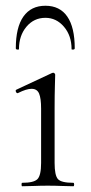

<svg xmlns="http://www.w3.org/2000/svg" viewBox="-20 -648 315 668"><path d="M57 0Q55 0 55 -6Q55 -12 57 -12Q98 -12 110.5 -25Q123 -38 123 -81V-270Q123 -306 116 -322.5Q109 -339 90 -339Q81 -339 69.5 -335.5Q58 -332 42 -324Q38 -323 35.5 -328.5Q33 -334 37 -336L161 -394Q164 -395 165 -395Q167 -395 169.5 -393Q172 -391 172 -388Q172 -381 171 -349.5Q170 -318 170 -271V-81Q170 -38 181.5 -25Q193 -12 235 -12Q238 -12 238 -6Q238 0 235 0Q218 0 195 -1Q172 -2 146 -2Q121 -2 98 -1Q75 0 57 0ZM46 -477Q46 -475 40.5 -475.5Q35 -476 35 -480Q35 -553 61.5 -590.5Q88 -628 138 -628Q188 -628 214 -590.5Q240 -553 240 -480Q240 -476 234.5 -475.5Q229 -475 229 -477Q229 -524 202.5 -555Q176 -586 138 -586Q98 -586 72 -555Q46 -524 46 -477Z"/></svg>

Font: Cormorant Garamond Light
Style: Regular
Weight: 300
Designer: Christian Thalmann (Catharsis Fonts)
Foundry: Catharsis Fonts
Version: Version 4.001